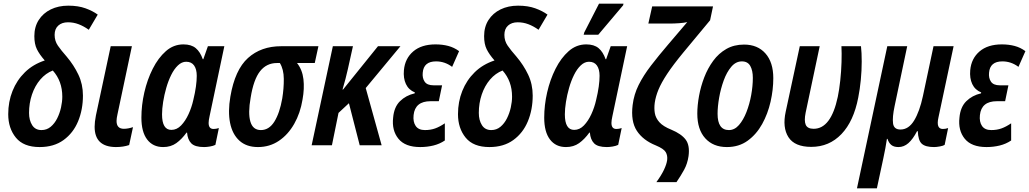

<svg xmlns="http://www.w3.org/2000/svg" viewBox="-20 -795 5633 1051"><path d="M197 10Q109 10 67 -41.5Q25 -93 25 -170Q25 -238 48.5 -297Q72 -356 116.5 -399.5Q161 -443 225 -464Q196 -497 182 -525.5Q168 -554 168 -597Q168 -648 192 -685.5Q216 -723 258 -743.5Q300 -764 354 -764Q408 -764 448 -749.5Q488 -735 515 -715L466 -632Q438 -652 410 -662.5Q382 -673 352 -673Q319 -673 299 -655Q279 -637 279 -604Q279 -571 297 -545Q315 -519 345 -485Q384 -439 409 -386.5Q434 -334 434 -272Q434 -195 407.5 -131Q381 -67 328 -28.5Q275 10 197 10ZM207 -83Q236 -83 257.5 -101Q279 -119 293 -147Q307 -175 314 -206.5Q321 -238 321 -266Q321 -351 269 -409Q230 -394 200.5 -359.5Q171 -325 155 -277.5Q139 -230 139 -177Q139 -137 156 -110Q173 -83 207 -83Z M614 10Q498 9 498 -101Q498 -127 505 -163L586 -542H702L623 -169Q618 -147 618 -133Q618 -90 658 -90Q681 -90 708 -99L687 -1Q655 10 614 10Z M873 10Q817 10 785.5 -31.5Q754 -73 754 -151Q754 -219 770 -289Q786 -359 816 -418.5Q846 -478 888 -515Q930 -552 984 -552Q1027 -552 1051.5 -531.5Q1076 -511 1090 -471H1093L1118 -542H1208L1127 -158Q1122 -136 1122 -122Q1122 -89 1149 -89Q1163 -89 1178 -94L1159 -2Q1147 4 1129 7Q1111 10 1097 10Q1047 10 1027 -10.5Q1007 -31 1004 -69H1001Q975 -33 945 -11.5Q915 10 873 10ZM918 -84Q948 -84 971.5 -108.5Q995 -133 1012 -170Q1029 -207 1038 -247Q1048 -288 1052.5 -321Q1057 -354 1057 -380Q1057 -416 1042.5 -436.5Q1028 -457 999 -457Q975 -457 954 -437Q933 -417 917 -384.5Q901 -352 890 -313.5Q879 -275 873 -237Q867 -199 867 -169Q867 -84 918 -84Z M1392 10Q1329 10 1290.5 -25Q1252 -60 1239.5 -122Q1227 -184 1241 -266Q1266 -413 1337.5 -477.5Q1409 -542 1519 -542H1723L1703 -450H1606Q1635 -413 1641 -361.5Q1647 -310 1636 -250Q1624 -176 1590.5 -117Q1557 -58 1506.5 -24Q1456 10 1392 10ZM1408 -83Q1453 -83 1482 -129.5Q1511 -176 1525 -256Q1534 -311 1533.5 -363.5Q1533 -416 1512 -450H1496Q1439 -450 1403.5 -405Q1368 -360 1352 -260Q1337 -176 1350.5 -129.5Q1364 -83 1408 -83Z M1686 0 1802 -542H1912L1884 -416Q1873 -366 1855 -305H1858L2049 -542H2172L1982 -313L2069 0H1949L1890 -230L1833 -177L1797 0Z M2280 10Q2198 10 2161 -35.5Q2124 -81 2132 -151Q2137 -209 2169.5 -241Q2202 -273 2250 -284L2251 -289Q2217 -303 2202 -335Q2187 -367 2191 -411Q2197 -475 2242 -513.5Q2287 -552 2364 -552Q2402 -552 2434 -543.5Q2466 -535 2493 -515L2455 -429Q2415 -459 2367 -459Q2299 -459 2294 -397Q2291 -368 2304.5 -348Q2318 -328 2353 -328H2400L2382 -241H2337Q2252 -241 2244 -165Q2240 -128 2255.5 -105.5Q2271 -83 2306 -83Q2337 -83 2362 -92Q2387 -101 2415 -120V-26Q2387 -7 2352.5 1.5Q2318 10 2280 10Z M2659 10Q2571 10 2529 -41.5Q2487 -93 2487 -170Q2487 -238 2510.5 -297Q2534 -356 2578.5 -399.5Q2623 -443 2687 -464Q2658 -497 2644 -525.5Q2630 -554 2630 -597Q2630 -648 2654 -685.5Q2678 -723 2720 -743.5Q2762 -764 2816 -764Q2870 -764 2910 -749.5Q2950 -735 2977 -715L2928 -632Q2900 -652 2872 -662.5Q2844 -673 2814 -673Q2781 -673 2761 -655Q2741 -637 2741 -604Q2741 -571 2759 -545Q2777 -519 2807 -485Q2846 -439 2871 -386.5Q2896 -334 2896 -272Q2896 -195 2869.5 -131Q2843 -67 2790 -28.5Q2737 10 2659 10ZM2669 -83Q2698 -83 2719.5 -101Q2741 -119 2755 -147Q2769 -175 2776 -206.5Q2783 -238 2783 -266Q2783 -351 2731 -409Q2692 -394 2662.5 -359.5Q2633 -325 2617 -277.5Q2601 -230 2601 -177Q2601 -137 2618 -110Q2635 -83 2669 -83Z M3078 10Q3022 10 2990.5 -31.5Q2959 -73 2959 -151Q2959 -219 2975 -289Q2991 -359 3021 -418.5Q3051 -478 3093 -515Q3135 -552 3189 -552Q3232 -552 3256.5 -531.5Q3281 -511 3295 -471H3298L3323 -542H3413L3332 -158Q3327 -136 3327 -122Q3327 -89 3354 -89Q3368 -89 3383 -94L3364 -2Q3352 4 3334 7Q3316 10 3302 10Q3252 10 3232 -10.5Q3212 -31 3209 -69H3206Q3180 -33 3150 -11.5Q3120 10 3078 10ZM3123 -84Q3153 -84 3176.5 -108.5Q3200 -133 3217 -170Q3234 -207 3243 -247Q3253 -288 3257.5 -321Q3262 -354 3262 -380Q3262 -416 3247.5 -436.5Q3233 -457 3204 -457Q3180 -457 3159 -437Q3138 -417 3122 -384.5Q3106 -352 3095 -313.5Q3084 -275 3078 -237Q3072 -199 3072 -169Q3072 -84 3123 -84ZM3175 -605 3178 -617 3259 -775H3393L3391 -766L3255 -605Z M3573 202Q3600 165 3614.5 134.5Q3629 104 3632 81Q3635 56 3624 37.5Q3613 19 3570 1Q3500 -27 3466 -79Q3432 -131 3443 -220Q3450 -278 3476 -330Q3502 -382 3543.5 -436Q3585 -490 3638 -552L3742 -674Q3725 -670 3698 -668Q3671 -666 3642 -666H3529L3550 -760H3883L3867 -684L3720 -507Q3664 -439 3632 -390.5Q3600 -342 3584.5 -304.5Q3569 -267 3564 -232Q3560 -202 3564.5 -175.5Q3569 -149 3589.5 -126Q3610 -103 3655 -85Q3710 -62 3733.5 -30.5Q3757 1 3749 60Q3743 101 3725 134Q3707 167 3683 202Z M3959 10Q3884 10 3840.5 -38Q3797 -86 3797 -173Q3797 -218 3806.5 -270Q3816 -322 3835 -371.5Q3854 -421 3884 -462Q3914 -503 3956 -527Q3998 -551 4053 -551Q4127 -551 4170 -502.5Q4213 -454 4213 -367Q4213 -304 4198 -238Q4183 -172 4152 -116Q4121 -60 4073 -25Q4025 10 3959 10ZM3970 -83Q4001 -83 4025 -110.5Q4049 -138 4066 -181.5Q4083 -225 4092 -274.5Q4101 -324 4101 -369Q4101 -409 4087 -434Q4073 -459 4041 -459Q4008 -459 3983 -429.5Q3958 -400 3941.5 -354.5Q3925 -309 3916.5 -260Q3908 -211 3908 -172Q3908 -83 3970 -83Z M4421 9Q4330 9 4296 -44Q4262 -97 4281 -184L4358 -542H4467L4390 -178Q4381 -134 4390.5 -112Q4400 -90 4434 -90Q4529 -90 4566 -265Q4574 -303 4579.5 -354Q4585 -405 4586.5 -455Q4588 -505 4586 -542H4693Q4697 -507 4697 -458Q4697 -409 4692 -357.5Q4687 -306 4678 -261Q4653 -131 4586 -61Q4519 9 4421 9Z M4671 236 4837 -542H4946L4877 -214Q4864 -153 4868.5 -119.5Q4873 -86 4909 -86Q4954 -86 4984 -135.5Q5014 -185 5032 -269L5090 -542H5200L5117 -152Q5103 -89 5141 -89Q5156 -89 5170 -94L5151 -2Q5144 3 5125 6.5Q5106 10 5093 10Q5046 10 5026 -8Q5006 -26 5004 -77H5000Q4977 -33 4952.5 -11.5Q4928 10 4898 10Q4873 10 4859 -1.5Q4845 -13 4838 -35H4835Q4832 -13 4826.5 16Q4821 45 4815 73L4780 236Z M5380 10Q5298 10 5261 -35.5Q5224 -81 5232 -151Q5237 -209 5269.5 -241Q5302 -273 5350 -284L5351 -289Q5317 -303 5302 -335Q5287 -367 5291 -411Q5297 -475 5342 -513.5Q5387 -552 5464 -552Q5502 -552 5534 -543.5Q5566 -535 5593 -515L5555 -429Q5515 -459 5467 -459Q5399 -459 5394 -397Q5391 -368 5404.5 -348Q5418 -328 5453 -328H5500L5482 -241H5437Q5352 -241 5344 -165Q5340 -128 5355.5 -105.5Q5371 -83 5406 -83Q5437 -83 5462 -92Q5487 -101 5515 -120V-26Q5487 -7 5452.5 1.5Q5418 10 5380 10Z"/></svg>

Font: Noto Sans Condensed SemiBold
Style: Italic
Weight: 600
Width: 3
Italic angle: -12°
Designer: Monotype Design Team
Foundry: Monotype Imaging Inc.
Version: Version 2.013; ttfautohint (v1.8.4.7-5d5b)